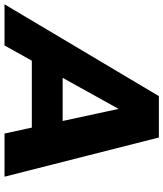

<svg xmlns="http://www.w3.org/2000/svg" viewBox="-14 -786 741 872"><g transform="rotate(90 357.0 -350.5)"><path d="M724 0H528L501 -124H197L128 0H-59L358 -701H546ZM471 -264 416 -518 275 -264Z"/></g></svg>

Font: Argentum Novus
Style: Bold Italic
Weight: 700
Designer: Julieta Ulanovsky (font) & Cristiano Sobral (main changes)
Foundry: Julieta Ulanovsky (font) & Cristiano Sobral (main changes)
Version: Version 3.00;November 27, 2020;FontCreator 13.0.0.2655 64-bi